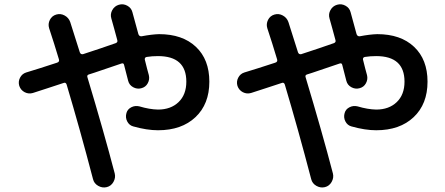

<svg xmlns="http://www.w3.org/2000/svg" viewBox="-20 -804 2040 880"><path d="M130.9 -377.9Q111.3 -372.1 93.3 -381.3Q75.2 -390.6 68.4 -410.2Q62.5 -429.7 71.8 -447.8Q81.1 -465.8 99.6 -471.7Q158.2 -489.3 241.2 -516.6Q253.9 -520.5 250 -532.2Q243.2 -556.6 228 -604Q212.9 -651.4 205.1 -674.8Q199.2 -694.3 208.5 -712.9Q217.8 -731.4 237.8 -737.3Q257.8 -743.2 276.4 -732.9Q294.9 -722.7 301.8 -703.1Q327.1 -625 345.7 -564.5Q349.6 -553.7 360.4 -555.7Q391.6 -565.4 441.4 -582.5Q491.2 -599.6 510.7 -606.4Q520.5 -610.4 517.6 -620.1Q512.7 -638.7 503.4 -672.4Q494.1 -706.1 490.2 -719.7Q484.4 -739.3 494.6 -757.8Q504.9 -776.4 524.9 -782.2Q544.9 -788.1 563.5 -777.8Q582 -767.6 586.9 -748Q595.7 -714.8 614.3 -647.5Q618.2 -636.7 628.9 -637.7Q674.8 -646.5 709 -647.5Q816.4 -647.5 877.9 -589.4Q939.5 -531.2 939.5 -429.7Q939.5 -327.1 876 -267.1Q812.5 -207 704.1 -207Q653.3 -207 590.8 -224.6Q572.3 -229.5 563 -247.6Q553.7 -265.6 559.6 -286.1Q564.5 -303.7 582 -312.5Q599.6 -321.3 619.1 -316.4Q665 -302.7 704.1 -301.8Q762.7 -301.8 798.3 -335.9Q834 -370.1 834 -429.7Q834 -546.9 704.1 -546.9Q676.8 -546.9 652.3 -543Q642.6 -541 643.6 -531.2Q655.3 -483.4 662.1 -460Q667 -440.4 657.2 -422.4Q647.5 -404.3 627 -399.4Q608.4 -394.5 590.3 -404.3Q572.3 -414.1 567.4 -433.6L548.8 -505.9Q546.9 -516.6 536.1 -512.7Q526.4 -509.8 412.1 -470.7Q404.3 -467.8 387.7 -462.9Q377 -460 380.9 -449.2Q456.1 -199.2 505.9 -8.8Q510.7 10.7 500 29.8Q489.3 48.8 469.2 53.7Q449.2 58.6 430.2 47.9Q411.1 37.1 406.2 16.6Q346.7 -210.9 285.2 -417Q281.2 -427.7 271.5 -423.8Q248 -416 200.2 -400.4Q152.3 -384.8 130.9 -377.9Z M1130.9 -377.9Q1111.3 -372.1 1093.3 -381.3Q1075.2 -390.6 1068.4 -410.2Q1062.5 -429.7 1071.8 -447.8Q1081.1 -465.8 1099.6 -471.7Q1158.2 -489.3 1241.2 -516.6Q1253.9 -520.5 1250 -532.2Q1243.2 -556.6 1228 -604Q1212.9 -651.4 1205.1 -674.8Q1199.2 -694.3 1208.5 -712.9Q1217.8 -731.4 1237.8 -737.3Q1257.8 -743.2 1276.4 -732.9Q1294.9 -722.7 1301.8 -703.1Q1327.1 -625 1345.7 -564.5Q1349.6 -553.7 1360.4 -555.7Q1391.6 -565.4 1441.4 -582.5Q1491.2 -599.6 1510.7 -606.4Q1520.5 -610.4 1517.6 -620.1Q1512.7 -638.7 1503.4 -672.4Q1494.1 -706.1 1490.2 -719.7Q1484.4 -739.3 1494.6 -757.8Q1504.9 -776.4 1524.9 -782.2Q1544.9 -788.1 1563.5 -777.8Q1582 -767.6 1586.9 -748Q1595.7 -714.8 1614.3 -647.5Q1618.2 -636.7 1628.9 -637.7Q1674.8 -646.5 1709 -647.5Q1816.4 -647.5 1877.9 -589.4Q1939.5 -531.2 1939.5 -429.7Q1939.5 -327.1 1876 -267.1Q1812.5 -207 1704.1 -207Q1653.3 -207 1590.8 -224.6Q1572.3 -229.5 1563 -247.6Q1553.7 -265.6 1559.6 -286.1Q1564.5 -303.7 1582 -312.5Q1599.6 -321.3 1619.1 -316.4Q1665 -302.7 1704.1 -301.8Q1762.7 -301.8 1798.3 -335.9Q1834 -370.1 1834 -429.7Q1834 -546.9 1704.1 -546.9Q1676.8 -546.9 1652.3 -543Q1642.6 -541 1643.6 -531.2Q1655.3 -483.4 1662.1 -460Q1667 -440.4 1657.2 -422.4Q1647.5 -404.3 1627 -399.4Q1608.4 -394.5 1590.3 -404.3Q1572.3 -414.1 1567.4 -433.6L1548.8 -505.9Q1546.9 -516.6 1536.1 -512.7Q1526.4 -509.8 1412.1 -470.7Q1404.3 -467.8 1387.7 -462.9Q1377 -460 1380.9 -449.2Q1456.1 -199.2 1505.9 -8.8Q1510.7 10.7 1500 29.8Q1489.3 48.8 1469.2 53.7Q1449.2 58.6 1430.2 47.9Q1411.1 37.1 1406.2 16.6Q1346.7 -210.9 1285.2 -417Q1281.2 -427.7 1271.5 -423.8Q1248 -416 1200.2 -400.4Q1152.3 -384.8 1130.9 -377.9Z"/></svg>

Font: Rounded-X Mgen+ 2m medium
Style: Regular
Weight: 500
Designer: [Source Han Sans]
Ryoko NISHIZUKA  (kana & ideographs); Paul D. Hunt (Latin, Greek & Cyrillic); Wenlong ZHANG  (bopomofo
Version: Version 1.059.20150602